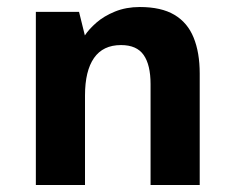

<svg xmlns="http://www.w3.org/2000/svg" viewBox="-20 -530 672 550"><path d="M82.7 0V-496H206.4L223.1 -428.5Q234.3 -445.9 256 -465Q277.7 -484 309.6 -497Q341.5 -509.9 380.4 -509.9Q441.9 -509.9 479.5 -487.6Q517.2 -465.3 534.6 -422.4Q552.1 -379.6 552.1 -319.4V0H411.3V-289.1Q411.3 -344.3 391.4 -372.6Q371.6 -400.9 326.7 -400.9Q275.1 -400.9 249.3 -363.9Q223.5 -326.8 223.5 -256.6V0Z"/></svg>

Font: Atkinson Hyperlegible Mono ExtraLight
Style: Regular
Weight: 200
Monospace: yes
Designer: Elliott Scott, Megan Eiswerth, Linus Boman, Theodore Petrosky, Letters from Sweden
Foundry: Applied Design Works, Letters from Sweden
Version: Version 2.001